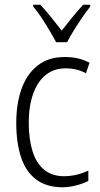

<svg xmlns="http://www.w3.org/2000/svg" viewBox="-20 -785 423 815"><path d="M246 10Q177 10 133 -23.5Q89 -57 69 -118.5Q49 -180 49 -263Q49 -345 71.5 -408Q94 -471 140 -507Q186 -543 254 -543Q287 -543 311.5 -537Q336 -531 360 -519L345 -474Q322 -486 301 -490.5Q280 -495 259 -495Q210 -495 175 -467.5Q140 -440 121 -387.5Q102 -335 102 -264Q102 -195 118 -143.5Q134 -92 167.5 -64.5Q201 -37 252 -37Q277 -37 303.5 -43Q330 -49 355 -61V-17Q334 -6 303.5 2Q273 10 246 10ZM218 -606Q207 -627 191 -654Q175 -681 157.5 -708Q140 -735 121 -757V-765H151Q173 -742 197 -712Q221 -682 242 -655Q265 -685 286 -710.5Q307 -736 333 -765H363V-757Q347 -737 328.5 -710Q310 -683 293 -655.5Q276 -628 265 -606Z"/></svg>

Font: Noto Sans Bengali Condensed Light
Style: Regular
Weight: 300
Width: 3
Designer: Jelle Bosma - Monotype Design Team
Foundry: Monotype Imaging Inc.
Version: Version 2.003